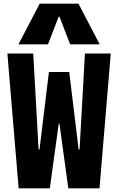

<svg xmlns="http://www.w3.org/2000/svg" viewBox="-20 -1020 640 1040"><path d="M81 0 20 -730H160L189 -210H194L245 -630H355L406 -210H411L440 -730H580L519 0H350L302 -350H298L250 0ZM80 -780 195 -1000H405L520 -780H360L302 -930H298L240 -780Z"/></svg>

Font: M PLUS Code Latin Expanded
Style: Bold
Weight: 700
Width: 7
Designer: Coji Morishita
Foundry: UNDERFOREST DESIGN
Version: Version 1.002; ttfautohint (v1.8.3)